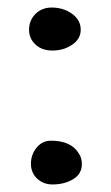

<svg xmlns="http://www.w3.org/2000/svg" viewBox="-20 -477 295 509"><path d="M57 -398Q57 -423 74 -440Q91 -457 117 -457Q148 -457 171 -440.5Q194 -424 194 -398Q194 -374 171.5 -358.5Q149 -343 119 -343Q91 -343 74 -359Q57 -375 57 -398ZM115 -104Q169 -104 189 -70Q197 -59 197 -42Q197 -16 174 -2Q151 12 119 12Q95 12 78.5 -3.5Q62 -19 62 -43Q62 -67 77 -85.5Q92 -104 115 -104Z"/></svg>

Font: MathJax_Fraktur
Style: Bold
Weight: 700
Version: Version 1.1